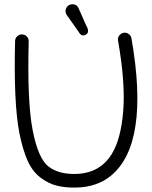

<svg xmlns="http://www.w3.org/2000/svg" viewBox="-20 -865 709 895"><path d="M113.8 -671.9Q106.4 -390.6 132.3 -257.8Q158.2 -125 206.5 -88.4Q254.4 -51.8 335 -54.2Q446.3 -57.6 501.5 -147.9Q543.9 -217.3 554.4 -347.7Q564.9 -478 530.3 -675.3Q527.8 -688 535.6 -699Q543.5 -710 556.2 -712.2Q568.8 -714.4 579.6 -706.8Q590.3 -699.2 592.8 -686.5Q678.7 -195.3 497.1 -45.9Q433.1 6.8 336.9 9.3Q288.6 10.7 247.6 1.2Q206.5 -8.3 168.2 -37.6Q129.9 -66.9 107.7 -118.2Q85.4 -169.4 70.3 -245.1Q43 -385.3 50.3 -673.8Q50.8 -687 60.3 -696Q69.8 -705.1 83 -704.6Q96.2 -704.1 105.2 -694.6Q114.3 -685.1 113.8 -671.9ZM345.2 -829.1 380.9 -748Q400.4 -715.3 380.4 -703.6Q360.4 -691.9 346.7 -716.3L290 -796.9Q280.8 -813 289.6 -828.9Q298.3 -844.7 317.1 -845.2Q335.9 -845.7 345.2 -829.1Z"/></svg>

Font: Chilanka
Style: Regular
Weight: 400
Designer: Santhosh Thottingal <santhosh.thottingal@gmail.com>
Foundry: Swathanthra Malayalam Computing(SMC)
Version: Version 1.3; 20181103